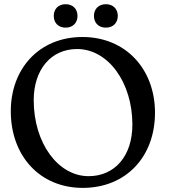

<svg xmlns="http://www.w3.org/2000/svg" viewBox="-20 -896 834 934"><path d="M299.5 -761.5C334.5 -761.5 357 -785 357 -818.5C357 -852.5 334.5 -875.5 299.5 -875.5C264 -875.5 241.5 -852.5 241.5 -818.5C241.5 -784.5 264 -761.5 299.5 -761.5ZM495 -761.5C530.5 -761.5 553 -785 553 -818.5C553 -852.5 530.5 -875.5 495 -875.5C460 -875.5 437 -852.5 437 -818.5C437 -784.5 460 -761.5 495 -761.5ZM382.5 18C592.5 18 734 -133 734 -347.5C734 -560.5 591 -716 381 -716C170.5 -716 32.5 -562 32.5 -355C32.5 -137.5 174 18 382.5 18ZM411 -39C262.5 -39 144 -200 144 -408.5C144 -557.5 228 -657.5 355 -657.5C506.5 -657.5 624 -494.5 624 -290C624 -136 537.5 -39 411 -39Z"/></svg>

Font: dr Title
Style: Regular
Weight: 400
Version: Version 1.000;hotconv 1.0.109;makeotfexe 2.5.65596